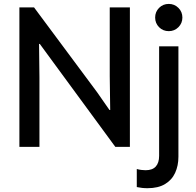

<svg xmlns="http://www.w3.org/2000/svg" viewBox="-20 -758 1010 991"><path d="M80.1 0V-719.7H155.8L481 -282.2L544.9 -190.4H548.8L546.4 -364.7V-719.7H650.4V0H575.2L252 -440.4L185.5 -531.2H181.6L183.6 -359.4V0ZM741.2 213.4Q726.6 213.4 713.1 211.9Q699.7 210.4 686 207.5V114.3Q697.3 117.7 709.5 119.1Q721.7 120.6 731.4 120.6Q766.6 120.6 783.9 101.6Q801.3 82.5 801.3 46.4V-519H900.9V50.8Q900.9 97.2 884 134Q867.2 170.9 831.8 192.1Q796.4 213.4 741.2 213.4ZM851.1 -597.2Q821.3 -597.2 801 -617.7Q780.8 -638.2 780.8 -667.5Q780.8 -696.8 801 -717.3Q821.3 -737.8 851.1 -737.8Q880.4 -737.8 900.9 -717.3Q921.4 -696.8 921.4 -667.5Q921.4 -638.2 900.9 -617.7Q880.4 -597.2 851.1 -597.2Z"/></svg>

Font: Reddit Sans Medium
Style: Regular
Weight: 500
Designer: Stephen Hutchings
Foundry: Reddit
Version: Version 1.014